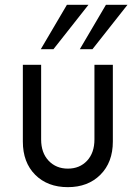

<svg xmlns="http://www.w3.org/2000/svg" viewBox="-20 -770 563 800"><path d="M149.9 -564.9 258.8 -750H348.6L202.6 -564.9ZM312.5 -564.9 421.4 -750H511.2L365.2 -564.9ZM262.7 9.8Q178.2 9.8 126.7 -41.7Q75.2 -93.3 75.2 -180.2V-500H151.4V-189Q151.4 -133.3 182.6 -100.3Q213.9 -67.4 262.7 -67.4Q312 -67.4 342.8 -100.3Q373.5 -133.3 373.5 -189V-500H450.2V-180.2Q450.2 -93.8 398.4 -42Q346.7 9.8 262.7 9.8Z"/></svg>

Font: Now
Style: Regular
Weight: 400
Designer: Alfredo Marco Pradil
Foundry: Alfredo Marco Pradil
Version: Version 1.002;PS 001.002;hotconv 1.0.88;makeotf.lib2.5.64775